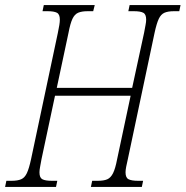

<svg xmlns="http://www.w3.org/2000/svg" viewBox="-42 -734 729 754"><path d="M-22 0 -17 -24H4Q27 -24 41 -30Q55 -36 63.5 -54Q72 -72 80 -109L185 -604Q189 -623 191 -635.5Q193 -648 193 -657Q193 -678 181.5 -684Q170 -690 145 -690H125L130 -714H330L324 -690H302Q279 -690 265 -684Q251 -678 242.5 -660Q234 -642 227 -605L181 -389H477L524 -606Q527 -623 529.5 -635.5Q532 -648 532 -657Q532 -678 520.5 -684Q509 -690 484 -690H462L467 -714H667L662 -690H641Q618 -690 604 -684Q590 -678 581.5 -660Q573 -642 565 -605L460 -109Q456 -92 453.5 -79Q451 -66 451 -57Q451 -36 463 -30Q475 -24 500 -24H520L515 0H315L320 -24H342Q366 -24 379.5 -30Q393 -36 402 -54Q411 -72 418 -109L471 -358H174L121 -109Q118 -92 115.5 -79Q113 -66 113 -57Q113 -36 124.5 -30Q136 -24 161 -24H183L178 0Z"/></svg>

Font: Noto Serif ExtraCondensed ExtraLight
Style: Italic
Weight: 200
Width: 2
Italic angle: -12°
Designer: Monotype Design Team
Foundry: Monotype Imaging Inc.
Version: Version 2.014; ttfautohint (v1.8.4.7-5d5b)